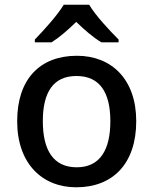

<svg xmlns="http://www.w3.org/2000/svg" viewBox="-20 -786 651 816"><path d="M359 -766H251C224 -721 165 -656 128 -618V-606H199C234 -628 268 -658 304 -693C340 -658 376 -627 411 -606H484V-618C447 -655 385 -721 359 -766ZM559 -271C559 -449 454 -549 307 -549C149 -549 53 -449 53 -271C53 -91 159 10 304 10C460 10 559 -91 559 -271ZM162 -271C162 -392 205 -463 305 -463C405 -463 449 -392 449 -271C449 -149 405 -75 306 -75C206 -75 162 -149 162 -271Z"/></svg>

Font: Noto Sans Georgian Medium
Style: Regular
Weight: 500
Designer: Monotype Design Team, Akaki Razmadze
Foundry: Google LLC
Version: Version 2.005